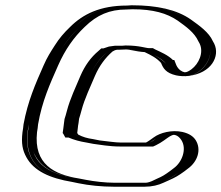

<svg xmlns="http://www.w3.org/2000/svg" viewBox="-20 -690 837 726"><path d="M540 -493C565 -480 591 -470 608 -449C608 -448 608 -448 609 -448C618 -424 632 -409 659 -403C728 -387 798 -467 769 -529L765 -538C749 -573 714 -598 682 -620C633 -654 565 -670 480 -670C473 -669 466 -669 460 -669C375 -669 316 -640 268 -593C226 -553 191 -504 165 -445C134 -375 104 -307 89 -220C88 -209 87 -199 85 -190C71 -67 152 -19 263 -1L288 4C324 11 369 16 410 16H527C544 16 561 12 578 5L598 -4C621 -14 633 -22 655 -37L667 -47C706 -74 724 -127 700 -164C679 -197 626 -207 584 -176L570 -166C560 -158 557 -156 546 -151H437C408 -151 374 -157 347 -160L322 -165C297 -169 275 -175 257 -185H256C255 -187 254 -189 253 -190C255 -200 255 -213 257 -225L259 -240C262 -249 265 -260 268 -271C280 -316 301 -360 319 -401C335 -439 357 -469 384 -492C385 -492 386 -492 387 -493C393 -496 398 -498 405 -500L418 -502H431C438 -502 446 -502 455 -503C486 -503 510 -493 540 -493ZM546 -508C571 -496 598 -485 618 -463H620C621 -460 622 -457 624 -455V-454C657 -369 791 -445 755 -521L751 -530C737 -562 704 -584 672 -607C626 -639 561 -655 478 -655C472 -654 463 -654 457 -654C374 -654 320 -626 277 -583C236 -544 204 -498 179 -441C148 -371 119 -306 104 -220C103 -210 102 -200 100 -190C95 -149 100 -125 114 -100C141 -52 192 -28 268 -16L294 -11C329 -4 373 1 413 1H530C545 1 560 -2 574 -8L594 -18C616 -28 625 -32 647 -48L660 -58C691 -80 706 -124 686 -155C669 -182 626 -190 592 -165L578 -155C567 -147 560 -142 547 -136H434C402 -136 369 -142 342 -145L317 -150C293 -154 271 -160 251 -170H245C243 -175 240 -180 236 -184C238 -196 239 -208 242 -225L245 -241C248 -250 250 -260 253 -272C266 -320 288 -364 305 -405C323 -448 348 -480 380 -507H384C389 -509 397 -513 405 -515L419 -517H433C440 -517 448 -517 457 -518C488 -518 517 -508 543 -508ZM546 -508H543C517 -508 492 -518 457 -518C448 -517 440 -517 433 -517H419L405 -515C397 -513 389 -509 384 -507H380C348 -480 323 -448 305 -405C288 -364 266 -320 253 -272C250 -260 248 -250 245 -241L242 -225C239 -208 238 -196 236 -184C240 -180 243 -175 245 -170H251C271 -160 293 -154 317 -150L342 -145C369 -142 402 -136 434 -136H547C560 -142 567 -147 578 -155L592 -165C626 -190 669 -182 686 -155C706 -124 691 -80 660 -58L647 -48C625 -32 616 -28 594 -18L574 -8C560 -2 545 1 530 1H413C373 1 329 -4 294 -11L268 -16C158 -33 88 -77 100 -190C102 -200 103 -210 104 -220C119 -306 148 -371 179 -441C205 -499 236 -545 277 -583C322 -627 376 -654 457 -654C463 -654 472 -654 478 -655C561 -655 626 -639 672 -607C704 -584 737 -562 751 -530L755 -521C791 -445 657 -369 624 -454V-455C622 -457 621 -460 620 -463H618C598 -485 571 -496 546 -508ZM89 -220C105 -308 134 -375 165 -445C192 -503 225 -552 268 -593C314 -639 374 -669 460 -669C466 -669 474 -669 480 -670H481C568 -670 635 -653 682 -620C714 -598 749 -573 765 -538L769 -529C798 -466 729 -387 659 -403C631 -409 617 -426 609 -448C590 -468 567 -480 540 -493C511 -493 483 -503 455 -503C447 -502 438 -502 431 -502H418L405 -500C398 -498 390 -495 385 -492H384C357 -468 335 -439 319 -401C301 -360 280 -316 268 -271C265 -259 262 -251 259 -240L257 -225C255 -213 255 -201 253 -190C254 -189 254 -188 256 -185H257C276 -175 296 -169 322 -165L347 -160C373 -157 408 -151 437 -151H546C555 -156 560 -159 570 -166L584 -176C626 -207 679 -197 700 -164C724 -127 706 -75 667 -47L655 -37C633 -21 621 -14 598 -4L578 5C561 12 544 16 527 16H410C369 16 324 11 288 4L263 -1C152 -19 70 -67 84 -190C86 -200 87 -210 89 -220ZM433 -517H414L392 -514C385 -512 377 -509 371 -507H363L353 -498C323 -473 301 -442 284 -403C267 -362 245 -317 233 -271C230 -259 227 -249 224 -240L222 -225C220 -211 219 -198 217 -187C219 -185 219 -184 221 -181L227 -170H239C260 -161 282 -155 307 -151L333 -146C358 -143 393 -136 434 -136H559L570 -141C582 -147 590 -152 600 -159L614 -169C625 -177 634 -180 636 -180C636 -180 652 -182 666 -160C687 -127 669 -77 637 -54L624 -44C602 -28 594 -23 573 -14L554 -5C542 0 535 1 530 1H413C378 1 336 -4 305 -10L279 -15C185 -30 107 -69 120 -190C122 -200 123 -210 124 -220C139 -307 169 -373 200 -443C226 -502 259 -549 300 -588C347 -634 395 -654 457 -654C464 -654 475 -655 481 -655C559 -655 611 -640 652 -612C684 -589 715 -567 730 -534L735 -525C751 -491 732 -449 704 -428C685 -414 678 -417 677 -417C668 -419 655 -426 647 -443L639 -463H634C615 -482 588 -493 567 -503L558 -508H543C532 -508 506 -518 457 -518H454C447 -517 438 -517 433 -517ZM460 -669C358 -669 293 -636 245 -588C222 -566 204 -545 187 -518C171 -493 158 -473 145 -443C114 -373 85 -307 69 -220C68 -210 67 -201 65 -190C60 -148 65 -122 80 -95C108 -44 168 -16 253 -2L277 3C316 11 364 16 410 16H527C555 16 579 10 598 1L618 -8C643 -19 655 -26 677 -42L690 -52C728 -79 742 -125 720 -160C711 -174 696 -185 670 -191C630 -200 585 -188 562 -171L548 -161C541 -156 536 -153 532 -151H437C416 -151 385 -156 357 -159L332 -164C310 -167 293 -172 276 -181C275 -183 273 -185 272 -187C274 -198 274 -211 277 -225L279 -241C282 -251 285 -260 288 -272C300 -318 322 -362 339 -403C356 -442 378 -471 405 -495C410 -498 415 -501 423 -502H431C439 -502 450 -503 457 -503C472 -503 493 -495 527 -493C552 -481 572 -471 589 -452C597 -432 607 -414 646 -405C660 -402 677 -401 693 -403C779 -413 813 -477 790 -525L785 -534C770 -568 734 -593 702 -616C648 -654 572 -670 481 -670H477C473 -670 463 -669 460 -669Z"/></svg>

Font: Blanket
Style: Black
Weight: 900
Foundry: Cannot Into Space Fonts
Version: Version 0.9